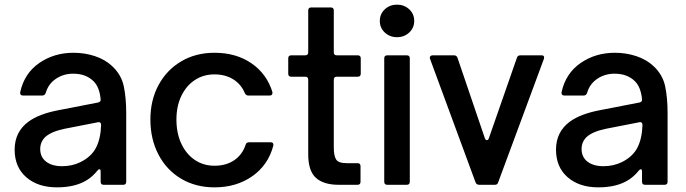

<svg xmlns="http://www.w3.org/2000/svg" viewBox="-20 -795 2953 826"><path d="M43 -151Q43 -228 103 -272Q148 -305 232 -321L402 -354Q407 -355 410.5 -358.5Q414 -362 413 -368Q408 -420 383 -445Q350 -478 295 -478Q253 -478 220.5 -456Q188 -434 177 -396Q173 -384 162 -384H79Q65 -384 67 -399Q85 -480 149 -524Q213 -568 296 -568Q345 -568 388.5 -553.5Q432 -539 462 -511Q502 -474 512.5 -424Q523 -374 523 -309V-13Q523 0 510 0H426Q413 0 413 -13V-56Q413 -67 408 -67Q404 -67 400 -62Q378 -35 355 -21Q305 11 225 11Q143 11 93 -32.5Q43 -76 43 -151ZM327 -98Q373 -121 393 -159.5Q413 -198 415 -257Q415 -264 411 -267.5Q407 -271 401 -269L258 -241Q200 -229 174 -205Q153 -184 153 -154Q153 -119 178.5 -99.5Q204 -80 247 -80Q291 -80 327 -98Z M627 -281Q627 -364 662 -429Q697 -494 759.5 -531Q822 -568 903 -568Q996 -568 1062 -522.5Q1128 -477 1152 -399V-395Q1152 -384 1140 -384H1048Q1038 -384 1033 -395Q1017 -433 983 -454Q949 -475 903 -475Q855 -475 818 -450.5Q781 -426 760 -382Q739 -338 739 -281Q739 -222 760 -177Q781 -132 818 -107Q855 -82 903 -82Q953 -82 988 -106Q1023 -130 1037 -173Q1040 -183 1052 -183H1144Q1158 -183 1156 -169Q1134 -85 1065.5 -37Q997 11 903 11Q822 11 759.5 -26Q697 -63 662 -129.5Q627 -196 627 -281Z M1437 0Q1372 0 1339 -30Q1306 -60 1306 -131V-452Q1306 -465 1293 -465H1233Q1220 -465 1220 -478V-544Q1220 -557 1233 -557H1293Q1306 -557 1306 -570V-750Q1306 -763 1319 -763H1403Q1416 -763 1416 -750V-570Q1416 -557 1429 -557H1519Q1532 -557 1532 -544V-478Q1532 -465 1519 -465H1429Q1416 -465 1416 -452V-160Q1416 -125 1426 -109Q1436 -93 1472 -93H1518Q1531 -93 1531 -80V-13Q1531 0 1518 0Z M1646 0Q1633 0 1633 -13V-544Q1633 -557 1646 -557H1730Q1743 -557 1743 -544V-13Q1743 0 1730 0ZM1614 -705Q1614 -735 1635.5 -755Q1657 -775 1688 -775Q1719 -775 1740.5 -755Q1762 -735 1762 -705Q1762 -675 1740.5 -655Q1719 -635 1688 -635Q1657 -635 1635.5 -655Q1614 -675 1614 -705Z M2042 0Q2030 0 2026 -10L1830 -542Q1829 -544 1829 -547Q1829 -551 1832.5 -554Q1836 -557 1841 -557H1933Q1944 -557 1948 -547L2066 -200Q2069 -192 2075 -192Q2080 -192 2083 -200L2204 -547Q2207 -557 2219 -557H2310Q2317 -557 2319.5 -553Q2322 -549 2320 -542L2123 -10Q2120 0 2109 0Z M2372 -151Q2372 -228 2432 -272Q2477 -305 2561 -321L2731 -354Q2736 -355 2739.5 -358.5Q2743 -362 2742 -368Q2737 -420 2712 -445Q2679 -478 2624 -478Q2582 -478 2549.5 -456Q2517 -434 2506 -396Q2502 -384 2491 -384H2408Q2394 -384 2396 -399Q2414 -480 2478 -524Q2542 -568 2625 -568Q2674 -568 2717.5 -553.5Q2761 -539 2791 -511Q2831 -474 2841.5 -424Q2852 -374 2852 -309V-13Q2852 0 2839 0H2755Q2742 0 2742 -13V-56Q2742 -67 2737 -67Q2733 -67 2729 -62Q2707 -35 2684 -21Q2634 11 2554 11Q2472 11 2422 -32.5Q2372 -76 2372 -151ZM2656 -98Q2702 -121 2722 -159.5Q2742 -198 2744 -257Q2744 -264 2740 -267.5Q2736 -271 2730 -269L2587 -241Q2529 -229 2503 -205Q2482 -184 2482 -154Q2482 -119 2507.5 -99.5Q2533 -80 2576 -80Q2620 -80 2656 -98Z"/></svg>

Font: Open Sauce Two Medium
Style: Regular
Weight: 500
Designer: Alfredo Marco Pradil
Foundry: Creative Sauce Fz LLC
Version: Version 1.477